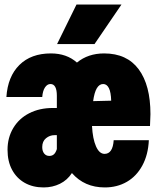

<svg xmlns="http://www.w3.org/2000/svg" viewBox="-20 -809 690 841"><path d="M201 -441Q187 -441 177 -426Q167 -411 165 -384H8Q14 -474 65 -524.5Q116 -575 203 -575Q272 -575 317 -535Q366 -575 436 -575Q536 -575 587.5 -505.5Q639 -436 639 -309Q639 -293 637 -257H383Q386 -201 400.5 -168Q415 -135 438 -135Q474 -135 478 -195H632Q629 -131 603.5 -84Q578 -37 535.5 -12.5Q493 12 439 12Q350 12 295 -51Q275 -20 242.5 -4Q210 12 171 12Q124 12 88.5 -8Q53 -28 33 -65Q13 -102 13 -153Q13 -206 38 -248Q63 -290 108 -313Q153 -336 211 -336H229V-390Q229 -415 222 -428Q215 -441 201 -441ZM196 -126Q208 -126 216 -133Q224 -140 229 -156V-217H219Q198 -217 181.5 -203.5Q165 -190 165 -165Q165 -147 173.5 -136.5Q182 -126 196 -126ZM467 -368Q466 -405 457 -423Q448 -441 432 -441Q398 -441 388 -366ZM315 -789H512L394 -616H230Z"/></svg>

Font: Azeret Mono Black
Style: Regular
Weight: 900
Designer: Martin Vácha
Foundry: Displaay
Version: Version 1.000; Glyphs 3.0.3, build 3074